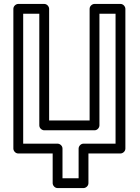

<svg xmlns="http://www.w3.org/2000/svg" viewBox="-20 -756 710 977"><path d="M98 -686H180V-118C180 -103 194 -93 205 -93H461C476 -93 486 -107 486 -118V-686H568V-25H405C390 -25 380 -11 380 0V151H298V0C298 -15 284 -25 273 -25H98ZM73 -736C62 -736 48 -726 48 -711V0C48 11 58 25 73 25H248V176C248 187 258 201 273 201H405C416 201 430 191 430 176V25H593C604 25 618 15 618 0V-711C618 -722 608 -736 593 -736H461C450 -736 436 -726 436 -711V-143H230V-711C230 -722 220 -736 205 -736Z"/></svg>

Font: Asimov
Style: NarOu
Weight: 500
Designer: Google
Version: Version 2.000980; 2014